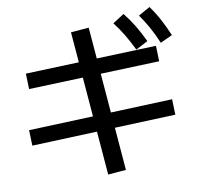

<svg xmlns="http://www.w3.org/2000/svg" viewBox="-98 -958 1196 1157"><g transform="rotate(-10 500.0 -379.5)"><path d="M471 96 399 -787 509 -796 581 87ZM51 -155 48 -250 929 -284 932 -189ZM91 -494 88 -589 889 -618 892 -523ZM769 -616Q742 -671 716.5 -713.5Q691 -756 660 -796L730 -841Q764 -798 791 -753Q818 -708 843 -655ZM921 -631Q897 -688 873 -731Q849 -774 820 -815L891 -855Q923 -811 947.5 -765Q972 -719 995 -665Z"/></g></svg>

Font: M PLUS 1 Code Medium
Style: Regular
Weight: 500
Designer: Coji Morishita
Foundry: UNDERFOREST DESIGN
Version: Version 1.002